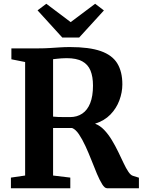

<svg xmlns="http://www.w3.org/2000/svg" viewBox="-20 -1000 760 1020"><path d="M38 0V-56.5L113.5 -67.5V-670.5L40.5 -685V-743H184Q216.5 -743 243.5 -744.8Q270.5 -746.5 296.5 -748.2Q322.5 -750 351.5 -750Q454.5 -750 515.5 -728.5Q576.5 -707 603.2 -663Q630 -619 630 -552Q630 -509.5 614.2 -467Q598.5 -424.5 566.5 -391.5Q534.5 -358.5 485 -343Q512 -332.5 534 -309.2Q556 -286 574.2 -255.8Q592.5 -225.5 608 -193.5Q623.5 -161.5 636.5 -133.8Q649.5 -106 661.8 -87.8Q674 -69.5 686 -66L718 -56V0H548.5Q536 0 522.8 -21.2Q509.5 -42.5 495.2 -76.2Q481 -110 465.8 -149Q450.5 -188 433.8 -224.2Q417 -260.5 399.5 -286.5Q382 -312.5 363 -320Q353 -320 339 -320Q325 -320 310.5 -320Q296 -320 283 -320Q270 -320 262 -320V-67.5L353.5 -56.5V0ZM352.5 -378Q389.5 -378 417 -396.5Q444.5 -415 459.2 -452Q474 -489 474 -545.5Q474 -592.5 460.8 -625Q447.5 -657.5 417 -674.2Q386.5 -691 334 -691Q319.5 -691 306.5 -690Q293.5 -689 282.5 -687.8Q271.5 -686.5 262 -685.5V-380.5Q272 -379 290.2 -378.5Q308.5 -378 326.2 -378Q344 -378 352.5 -378ZM311 -800.5 179.5 -945 226 -980 355.5 -882.5 485.5 -980 532 -944.5 400.5 -800.5Z"/></svg>

Font: Merriweather 28pt
Style: Bold
Weight: 700
Version: Version 2.100